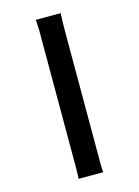

<svg xmlns="http://www.w3.org/2000/svg" viewBox="-124 -816 702 968"><g transform="rotate(-15 227.0 -332.0)"><path d="M162.6 83Q164.6 51.8 164.6 24.9V-687.5Q164.6 -698.2 162.1 -747.1H291.5Q289.1 -698.2 289.1 -657.7V28.3Q289.1 70.3 291 83Z"/></g></svg>

Font: HammersmithOne
Style: Regular
Weight: 400
Designer: Nicole Fally
Foundry: Nicole Fally
Version: Version 1.003